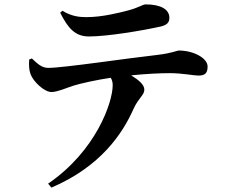

<svg xmlns="http://www.w3.org/2000/svg" viewBox="-20 -789 1040 874"><path d="M710 -668C742 -675 751 -688 751 -708C751 -748 709 -769 643 -769C629 -769 614 -755 565 -742C523 -731 446 -711 373 -711C340 -711 305 -715 264 -740L254 -731C290 -660 322 -623 385 -623C469 -623 630 -650 710 -668ZM214 65C439 -31 539 -182 589 -296C612 -345 637 -356 637 -381C637 -403 613 -424 577 -446C645 -453 709 -456 753 -456C810 -456 861 -445 883 -445C910 -445 925 -453 925 -486C925 -526 858 -559 795 -559C785 -559 764 -547 696 -539C561 -524 268 -480 200 -480C169 -480 151 -499 125 -523L113 -518C111 -494 112 -470 119 -452C131 -418 181 -370 215 -370C244 -371 280 -388 314 -399C346 -409 418 -425 484 -435C491 -424 493 -412 493 -401C493 -323 417 -102 199 47Z"/></svg>

Font: Noto Serif JP
Style: Bold
Weight: 700
Designer: Ryoko NISHIZUKA 西塚涼子 (kana & ideographs); Frank Grießhammer (Latin, Greek & Cyrillic); Wenlong ZHANG 张文龙 (bopomofo); San
Foundry: Adobe
Version: Version 2.001;hotconv 1.1.0;makeotfexe 2.6.0